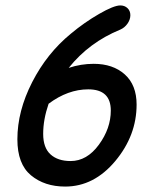

<svg xmlns="http://www.w3.org/2000/svg" viewBox="-20 -681 568 707"><path d="M220 6Q144 6 94 -35.5Q44 -77 44 -168Q44 -272 98.5 -378.5Q153 -485 241 -557Q290 -598 344.5 -629.5Q399 -661 423 -661Q439 -661 449.5 -651Q460 -641 460 -625Q460 -609 449.5 -594Q439 -579 423 -572Q308 -525 233 -431Q278 -446 325 -446Q396 -446 439.5 -407Q483 -368 483 -296Q483 -182 404.5 -88Q326 6 220 6ZM240 -88Q300 -88 344 -148Q388 -208 388 -274Q388 -352 305 -352Q230 -352 159 -299Q139 -241 139 -188Q139 -137 166 -112.5Q193 -88 240 -88Z"/></svg>

Font: Comic Neue
Style: Bold Italic
Weight: 700
Italic angle: -12°
Designer: Craig Rozynski
Foundry: Craig Rozynski
Version: Version 2.003